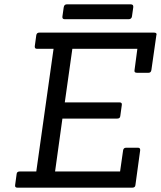

<svg xmlns="http://www.w3.org/2000/svg" viewBox="-20 -869 745 889"><path d="M592 0H61Q48 0 50 -12L57 -63Q58 -75 71 -75H148L228 -643H151Q140 -643 141 -655L148 -706Q150 -718 162 -718H693Q705 -718 705 -710Q705 -708 704 -706L681 -545Q679 -532 668 -532H614Q600 -532 603 -545L616 -643H315L280 -395H533Q546 -395 544 -383L537 -332Q536 -320 523 -320H269L235 -75H536L550 -173Q552 -185 564 -185H619Q630 -185 629 -173L607 -12Q606 0 592 0ZM575 -780H280Q267 -780 269 -793L275 -835Q277 -849 290 -849H585Q599 -849 597 -835L591 -793Q589 -780 575 -780Z"/></svg>

Font: Sanchez
Style: Italic
Weight: 400
Designer: Daniel Hernández
Foundry: LatinoType
Version: Version 1.001